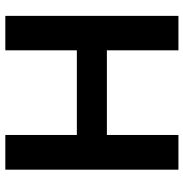

<svg xmlns="http://www.w3.org/2000/svg" viewBox="-4 -706 710 743"><g transform="rotate(-90 351.5 -335.0)"><path d="M65.9 -669.9H200.2V-393.1H527.8V-669.9H661.1V0H527.8V-276.9H200.2V0H65.9Z"/></g></svg>

Font: LT Wave Text Bold
Style: Regular
Weight: 700
Designer: Daniel Lyons
Version: Version 2.5 (Glyphs App)